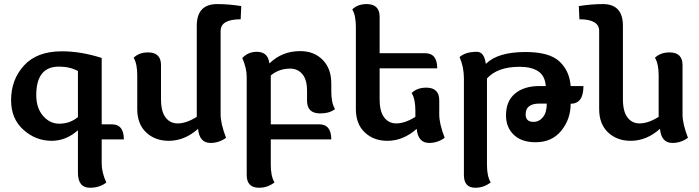

<svg xmlns="http://www.w3.org/2000/svg" viewBox="-20 -676 3387 931"><path d="M266.6 -76.2Q319.3 -76.2 357.9 -108.4V-331.5Q319.3 -353 265.6 -353Q155.8 -353 155.8 -214.8Q155.8 -152.3 188.7 -114.3Q221.7 -76.2 266.6 -76.2ZM357.9 -44.4Q300.3 6.8 230.5 6.8Q152.8 6.8 93.3 -46.9Q33.7 -100.6 33.7 -189.9Q33.7 -289.6 96.4 -358.4Q159.2 -427.2 279.8 -427.2Q372.6 -427.2 473.1 -395V-73.2H522Q580.6 -73.2 580.6 0H473.1V116.7Q473.1 160.6 495.6 209Q463.4 234.4 416 234.4Q357.9 234.4 357.9 161.1Z M1049.8 -120.1Q1049.8 -76.2 1076.2 -7.8Q1042 17.1 1001 17.1Q946.8 17.1 940.4 -51.3Q875.5 6.8 798.3 6.8Q731.9 6.8 688.7 -33.9Q645.5 -74.7 645.5 -147V-311Q645.5 -335.9 641.6 -357.9Q637.7 -379.9 627.9 -396Q654.8 -421.9 697.8 -421.9Q760.7 -421.9 760.7 -360.4V-194.8Q760.7 -135.7 782.7 -106.7Q804.7 -77.6 841.3 -77.6Q883.8 -77.6 934.1 -109.4V-550.8Q934.1 -656.2 1033.2 -656.2Q1088.4 -656.2 1149.9 -646.5L1147 -582.5Q1049.8 -582.5 1049.8 -525.9Z M1176.3 -302.2Q1176.3 -346.2 1154.8 -394.5Q1183.1 -424.8 1225.1 -424.8Q1279.3 -424.8 1286.1 -369.6H1287.6Q1348.1 -428.2 1436 -428.2Q1502.4 -428.2 1544.4 -386Q1586.4 -343.8 1586.4 -271V-231.9Q1586.4 -207 1590.6 -185.1Q1594.7 -163.1 1604.5 -147Q1577.6 -126 1532.7 -126Q1468.8 -126 1468.8 -187.5V-235.8Q1468.8 -289.6 1446.3 -316.4Q1423.8 -343.3 1386.7 -343.3Q1333 -343.3 1293 -310.1V-73.2H1527.8Q1586.4 -73.2 1586.4 0H1293V123.5Q1293 148.4 1297.1 170.4Q1301.3 192.4 1311 208.5Q1277.8 234.4 1236.3 234.4Q1176.3 234.4 1176.3 172.9Z M1820.8 -344.7V-194.8Q1820.8 -135.7 1842.8 -106.7Q1864.7 -77.6 1901.4 -77.6Q1943.8 -77.6 1994.1 -109.4V-140.1Q1994.1 -165 1990 -187Q1985.8 -209 1976.1 -225.1Q2002.9 -251 2046.9 -251Q2109.9 -251 2109.9 -189.5V-120.1Q2109.9 -76.2 2136.2 -7.8Q2102.1 17.1 2061 17.1Q2006.8 17.1 2000.5 -51.3Q1935.5 6.8 1858.4 6.8Q1792 6.8 1748.8 -33.9Q1705.6 -74.7 1705.6 -147V-545.4Q1705.6 -570.3 1701.7 -592.3Q1697.8 -614.3 1688 -630.4Q1714.8 -656.2 1757.8 -656.2Q1820.8 -656.2 1820.8 -594.7V-418H2041.5Q2100.1 -418 2100.1 -344.7Z M2566.9 -85Q2594.2 -85 2612.8 -107.9Q2631.3 -130.9 2631.3 -173.8H2596.2Q2528.8 -173.8 2528.8 -121.6Q2528.8 -85 2566.9 -85ZM2284.7 234.4Q2229.5 234.4 2229.5 172.9V-295.4Q2229.5 -351.1 2208.5 -399.4Q2237.8 -424.8 2292 -424.8Q2328.1 -424.8 2335.4 -367.2H2336.9Q2394.5 -423.8 2528.3 -423.8Q2644 -423.8 2692.9 -377.9Q2741.7 -332 2747.1 -258.8H2809.1Q2809.1 -172.9 2747.1 -172.9Q2747.1 -98.1 2701.7 -42.2Q2656.2 13.7 2577.1 13.7Q2508.8 13.7 2471.2 -22.5Q2433.6 -58.6 2433.6 -116.7Q2433.6 -185.5 2477.3 -222.2Q2521 -258.8 2595.7 -258.8H2626.5Q2622.6 -308.6 2589.8 -330.3Q2557.1 -352.1 2499.5 -352.1Q2392.1 -352.1 2341.3 -295.4V123.5Q2341.3 178.7 2359.4 208.5Q2326.2 234.4 2284.7 234.4Z M3000.5 -194.8Q3000.5 -135.7 3022.5 -106.7Q3044.4 -77.6 3081.1 -77.6Q3123.5 -77.6 3173.8 -109.4V-311Q3173.8 -335.9 3169.7 -357.9Q3165.5 -379.9 3155.8 -396Q3182.6 -421.9 3226.6 -421.9Q3289.6 -421.9 3289.6 -360.4V-120.1Q3289.6 -76.2 3315.9 -7.8Q3281.7 17.1 3240.7 17.1Q3186.5 17.1 3180.2 -51.3Q3115.2 6.8 3038.1 6.8Q2971.7 6.8 2928.5 -33.9Q2885.3 -74.7 2885.3 -147V-525.9Q2885.3 -582.5 2789.6 -582.5L2786.6 -646.5Q2848.1 -656.2 2903.3 -656.2Q3000.5 -656.2 3000.5 -550.8Z"/></svg>

Font: ALMAS
Style: Bold
Weight: 700
Designer: ALMAS Font/ by Husham Jawad Kadhim, derived from the Bainsely font by/ Paul James MIller
Foundry: High-Logic / Made with FontCreator
Version: Version 1.411;September 19, 2021;FontCreator 14.0.0.2814 32-